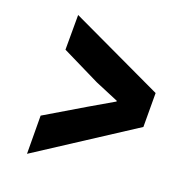

<svg xmlns="http://www.w3.org/2000/svg" viewBox="-93 -746 786 791"><g transform="rotate(15 300.0 -350.5)"><path d="M89.5 -47.5 103 -214 280.5 -299.5 390 -351 390.5 -354 291 -406.5 131.5 -503 145 -654.5 536.5 -426.5 524 -278.5Z"/></g></svg>

Font: Spline Sans Mono
Style: Bold Italic
Weight: 700
Italic angle: -4°
Monospace: yes
Version: Version 1.004